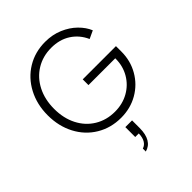

<svg xmlns="http://www.w3.org/2000/svg" viewBox="-288 -912 1373 1373"><g transform="rotate(-45 399.0 -225.0)"><path d="M57 -372Q57 -482 103.5 -570Q150 -658 231.5 -707.5Q313 -757 416 -757Q489 -757 550 -731Q611 -705 653.5 -663Q696 -621 715 -574L655 -546Q624 -616 562.5 -656Q501 -696 416 -696Q331 -696 264 -655Q197 -614 159.5 -540.5Q122 -467 122 -372Q122 -277 159.5 -204Q197 -131 264 -90.5Q331 -50 416 -50Q493 -50 554.5 -84.5Q616 -119 651.5 -179.5Q687 -240 687 -315V-319H416V-377H752V-321Q752 -229 708 -152.5Q664 -76 587.5 -32Q511 12 416 12Q313 12 231 -37.5Q149 -87 103 -174.5Q57 -262 57 -372ZM426 180H390V80H458V157Q458 220 435.5 258Q413 296 370 307V277Q396 269 410.5 244.5Q425 220 426 180Z"/></g></svg>

Font: BLUETTI 2.0 Extralight
Style: Roman
Weight: 200
Designer: Stijn de Vries
Foundry: tokotype
Version: Version 2.005;October 31, 2023;FontCreator 14.0.0.2814 64-bi